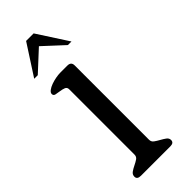

<svg xmlns="http://www.w3.org/2000/svg" viewBox="-222 -692 721 721"><g transform="rotate(-45 138.0 -331.5)"><path d="M218 -541H199L119 -615L39 -541H20L99 -663H139ZM221 -15Q221 0 202 0H46Q26 0 26 -15Q26 -26 35 -32.5Q44 -39 55.5 -44.5Q67 -50 76 -56Q85 -62 85 -73V-420Q85 -431 76 -434.5Q67 -438 55.5 -439.5Q44 -441 35 -443Q26 -445 26 -454Q26 -461 34.5 -467.5Q43 -474 55.5 -478.5Q68 -483 81.5 -485.5Q95 -488 105 -488H143Q163 -488 163 -469V-74Q163 -63 172 -56.5Q181 -50 192 -44Q203 -38 212 -31.5Q221 -25 221 -15Z"/></g></svg>

Font: Jura
Style: Regular
Weight: 400
Designer: Ed Merritt
Foundry: Ten by Twenty
Version: Version 1.007